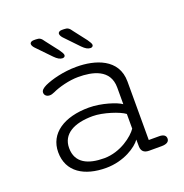

<svg xmlns="http://www.w3.org/2000/svg" viewBox="-124 -785 866 904"><g transform="rotate(-20 309.5 -333.0)"><path d="M240.5 -547.5C246.5 -547.5 253.5 -551 253.5 -558.5C253.5 -564.5 248.5 -573.5 239 -587L190 -650.5C178 -668.5 171 -674 151.5 -674H141C130.5 -674 122 -669.5 122 -661C122 -655.5 125 -648.5 133 -640L200.5 -570C215.5 -554.5 228 -547.5 240.5 -547.5ZM381 -547.5C386.5 -547.5 394 -551 394 -558.5C394 -564.5 389 -573.5 379.5 -587L330.5 -650.5C318.5 -668.5 311 -674 292 -674H281.5C271 -674 263 -669.5 263 -661C263 -655.5 266 -648.5 273.5 -640L340.5 -570C355.5 -554.5 368 -547.5 381 -547.5ZM474 1H536C563.5 1 575 -8.5 575 -23.5C575 -38.5 563.5 -47 541.5 -47H489.5V-340C489.5 -455 379.5 -487.5 287 -487.5C221 -487.5 160 -471 125 -455C109 -447 98 -438.5 98 -426.5C98 -413.5 108.5 -404 124 -404C130.5 -404 139 -406 148.5 -410.5C179 -425 233 -439.5 278.5 -439.5C348.5 -439.5 434.5 -422.5 434.5 -330V-246.5C412 -263 339.5 -287 276 -287C152 -287 69 -232.5 69 -138.5C69 -39 149 8 256.5 8C347 8 414.5 -39 435 -69L435.5 -32C437 -11.5 448 1 474 1ZM434.5 -197.5V-124C414 -93 346 -38 263.5 -38C185 -38 124 -63.5 124 -139.5C124 -209 185 -243 279.5 -243C331 -243 409.5 -217 434.5 -197.5Z"/></g></svg>

Font: RTM Light Light
Style: Regular
Weight: 300
Designer: after Tyler Finck
Foundry: An Endless Supply
Version: Version 1.000;Glyphs 3.2.1 (3258)